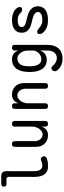

<svg xmlns="http://www.w3.org/2000/svg" viewBox="995 -1765 1010 3040"><g transform="rotate(-90 1500.0 -245.0)"><path d="M309 -224Q309 -152 330.5 -116Q352 -80 394 -80Q414 -80 433 -83Q452 -86 475 -97Q495 -108 510.5 -102.5Q526 -97 537 -78Q549 -58 544.5 -41.5Q540 -25 521 -15Q491 1 456 5.5Q421 10 379 10Q343 10 313.5 -3Q284 -16 263 -42.5Q242 -69 230.5 -110Q219 -151 219 -207L220 -608Q220 -628 210 -638Q200 -648 180 -648H106Q86 -648 75.5 -658.5Q65 -669 65 -689Q65 -709 75.5 -719.5Q86 -730 106 -730H230Q271 -730 290.5 -710.5Q310 -691 310 -650Z M1015 -515Q1015 -538 1026 -549Q1037 -560 1060 -560Q1083 -560 1094 -549Q1105 -538 1105 -515V-35Q1105 -12 1094 -1Q1083 10 1060 10Q1037 10 1026 -1Q1015 -12 1015 -35V-94Q1001 -46 967 -18Q933 10 878 10Q838 10 804.5 -3.5Q771 -17 746.5 -42Q722 -67 708.5 -102Q695 -137 695 -180V-515Q695 -538 706 -549Q717 -560 740 -560Q763 -560 774 -549Q785 -538 785 -515V-206Q785 -180 792 -156.5Q799 -133 812.5 -115Q826 -97 846 -86Q866 -75 893 -75Q920 -75 942.5 -91Q965 -107 981 -130.5Q997 -154 1006 -182Q1015 -210 1015 -234Z M1385 -35Q1385 -12 1374 -1Q1363 10 1340 10Q1317 10 1306 -1Q1295 -12 1295 -35V-515Q1295 -538 1306 -549Q1317 -560 1340 -560Q1363 -560 1374 -549Q1385 -538 1385 -515V-456Q1399 -504 1433 -532Q1467 -560 1522 -560Q1562 -560 1595.5 -546.5Q1629 -533 1653.5 -508Q1678 -483 1691.5 -448Q1705 -413 1705 -370V-35Q1705 -12 1694 -1Q1683 10 1660 10Q1637 10 1626 -1Q1615 -12 1615 -35V-344Q1615 -370 1608 -393.5Q1601 -417 1587.5 -435Q1574 -453 1554 -464Q1534 -475 1507 -475Q1480 -475 1457.5 -459Q1435 -443 1419 -419.5Q1403 -396 1394 -368Q1385 -340 1385 -316Z M2220 -120Q2211 -90 2196.5 -69.5Q2182 -49 2163.5 -35.5Q2145 -22 2122 -16Q2099 -10 2073 -10Q2013 -10 1975.5 -35Q1938 -60 1917 -99Q1896 -138 1888 -186.5Q1880 -235 1880 -281Q1880 -328 1888 -377Q1896 -426 1918 -467Q1940 -508 1980 -534Q2020 -560 2083 -560Q2138 -560 2172 -532Q2206 -504 2220 -456V-515Q2220 -538 2231 -549Q2242 -560 2265 -560Q2288 -560 2299 -549Q2310 -538 2310 -515V0Q2310 63 2293 108.5Q2276 154 2246.5 183.5Q2217 213 2177 226.5Q2137 240 2092 240Q2057 240 2029 233.5Q2001 227 1978 215.5Q1955 204 1937.5 188.5Q1920 173 1906 156Q1898 147 1895 138Q1892 129 1892 120Q1892 112 1895 102Q1898 92 1904 83.5Q1910 75 1919 69.5Q1928 64 1939 64Q1950 64 1958 68.5Q1966 73 1973 82Q1984 95 1998 107.5Q2012 120 2028.5 129.5Q2045 139 2064 144.5Q2083 150 2104 150Q2122 150 2142.5 142.5Q2163 135 2180.5 117.5Q2198 100 2209 71.5Q2220 43 2220 0ZM2082 -95Q2109 -95 2134 -106.5Q2159 -118 2178 -137Q2197 -156 2208.5 -179Q2220 -202 2220 -226V-316Q2220 -340 2211 -368Q2202 -396 2186 -419.5Q2170 -443 2147.5 -459Q2125 -475 2098 -475Q2055 -475 2030 -457Q2005 -439 1991.5 -411.5Q1978 -384 1974 -351Q1970 -318 1970 -287Q1970 -255 1974 -221Q1978 -187 1990 -159Q2002 -131 2024 -113Q2046 -95 2082 -95Z M2701 10Q2671 10 2643 6Q2615 2 2590.5 -7.5Q2566 -17 2543.5 -32.5Q2521 -48 2501 -71Q2491 -82 2486 -96Q2481 -110 2481 -124Q2481 -146 2493 -154Q2505 -162 2519 -162Q2530 -162 2539 -158Q2548 -154 2559 -144Q2591 -116 2621.5 -98Q2652 -80 2700 -80Q2717 -80 2739.5 -82Q2762 -84 2782 -91.5Q2802 -99 2816 -113Q2830 -127 2830 -150Q2830 -172 2816 -187.5Q2802 -203 2782 -213.5Q2762 -224 2739.5 -230.5Q2717 -237 2700 -240Q2666 -247 2631 -257Q2596 -267 2567.5 -285Q2539 -303 2520.5 -332Q2502 -361 2502 -406Q2502 -448 2518 -477Q2534 -506 2561 -524.5Q2588 -543 2624 -551.5Q2660 -560 2700 -560Q2765 -560 2818 -538.5Q2871 -517 2897 -475Q2904 -464 2906.5 -455Q2909 -446 2909 -439Q2909 -423 2899 -411Q2889 -399 2869 -399Q2860 -399 2848 -402.5Q2836 -406 2825 -417Q2801 -441 2773.5 -455.5Q2746 -470 2700 -470Q2678 -470 2658.5 -466.5Q2639 -463 2624 -455Q2609 -447 2600.5 -435.5Q2592 -424 2592 -407Q2592 -387 2602.5 -373.5Q2613 -360 2629.5 -352Q2646 -344 2665 -339Q2684 -334 2700 -331Q2738 -323 2777 -311.5Q2816 -300 2848 -280Q2880 -260 2900 -228.5Q2920 -197 2920 -149Q2920 -105 2902 -74.5Q2884 -44 2854 -25.5Q2824 -7 2784.5 1.5Q2745 10 2701 10Z"/></g></svg>

Font: Maple Mono
Style: Regular
Weight: 400
Monospace: yes
Designer: subframe7536
Version: Version 7.300